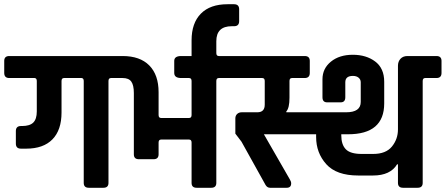

<svg xmlns="http://www.w3.org/2000/svg" viewBox="-50 -888 2108 908"><path d="M-6 -623H529Q553 -623 553 -600V-543Q553 -519 529 -519H475Q463 -519 463 -505V-23Q463 0 439 0H370Q346 0 346 -23V-505Q346 -518 336 -519H253Q241 -519 241 -505V-356Q241 -273 198 -229Q155 -185 74 -185H49Q25 -185 25 -209V-268Q25 -292 49 -292H54Q91 -292 107.5 -308.5Q124 -325 124 -361V-505Q124 -518 114 -519H-6Q-30 -519 -30 -543V-600Q-30 -623 -6 -623Z M844 -228H712Q700 -228 700 -214V-158Q700 -135 676 -135H607Q583 -135 583 -158V-448Q583 -485 571 -502Q559 -519 530 -519H517Q493 -519 493 -543V-599Q493 -623 517 -623H530Q612 -623 656 -578.5Q700 -534 700 -452V-344Q700 -330 712 -330H844Q856 -330 856 -344V-505Q856 -519 844 -519H807Q774 -519 774 -543V-600Q774 -623 807 -623H1039Q1063 -623 1063 -600V-543Q1063 -519 1039 -519H985Q973 -519 973 -505V-23Q973 0 949 0H880Q856 0 856 -23V-214Q856 -228 844 -228Z M985 -623V-568H856V-697Q856 -779 900 -823.5Q944 -868 1026 -868H1057Q1081 -868 1081 -844V-788Q1081 -764 1057 -764H1046Q973 -764 973 -693V-637Q973 -623 985 -623Z M1877 -623H2014Q2038 -623 2038 -600V-543Q2038 -519 2014 -519H1961Q1949 -519 1949 -505V-23Q1949 0 1925 0H1856Q1832 0 1832 -23V-111H1828Q1796 -58 1714 -58H1644Q1541 -58 1493 -111.5Q1445 -165 1445 -240V-253H1198L1321 -39Q1327 -29 1327 -21Q1327 0 1306 0H1227Q1214 0 1206 -13L1092 -218L1063 -256V-328Q1063 -341 1071.5 -349Q1080 -357 1093 -357H1167Q1202 -357 1202 -393V-505Q1202 -519 1190 -519H1027Q1003 -519 1003 -544V-600Q1003 -623 1027 -623H1391Q1415 -623 1415 -600V-543Q1415 -519 1391 -519H1331Q1319 -519 1319 -505V-426Q1319 -377 1304 -361V-357H1587Q1656 -357 1656 -406V-499Q1656 -512 1646 -520.5Q1636 -529 1619 -529Q1583 -529 1583 -499V-428Q1583 -404 1561 -404H1497Q1475 -404 1475 -428V-513Q1475 -564 1515 -596.5Q1555 -629 1618.5 -629Q1682 -629 1724.5 -597Q1767 -565 1767 -501V-399Q1767 -253 1596 -253H1564V-248Q1564 -204 1585.5 -182Q1607 -160 1660 -160H1715Q1775 -160 1803.5 -195Q1832 -230 1832 -276V-577Q1832 -597 1844 -610Q1856 -623 1877 -623Z"/></svg>

Font: Rajdhani
Style: Bold
Weight: 700
Designer: Satya Rajpurohit, Jyotish Sonowal
Foundry: Indian Type Foundry
Version: Version 1.201 February 1, 2022